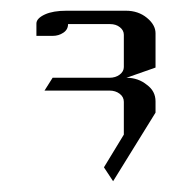

<svg xmlns="http://www.w3.org/2000/svg" viewBox="-20 -458 358 358"><path d="M47.9 -391.1V-414.1Q47.9 -423.8 64 -431.2Q79.1 -438 104 -438H214.8Q237.8 -438 253.9 -424.8Q270 -411.6 270 -396V-332L215.8 -313Q237.8 -313 253.9 -299.8Q270 -288.1 270 -269V-248L190.9 -120.1L173.8 -146L210.9 -207V-268.1Q210.9 -277.3 203.1 -283.2Q195.3 -289.1 184.1 -289.1H63L78.1 -313H184.1Q195.3 -313 203.1 -318.8Q210.9 -324.7 210.9 -333V-393.1Q210.9 -401.4 203.6 -407.2Q196.3 -413.1 185.1 -413.1H106.9Q106.9 -402.8 98.1 -397Q89.4 -391.1 78.1 -391.1Z"/></svg>

Font: Hhenum
Style: Regular
Weight: 400
Designer: T. Christopher White
Version: Version 1.0